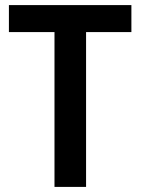

<svg xmlns="http://www.w3.org/2000/svg" viewBox="-20 -734 552 754"><path d="M318 0H194V-608H15V-714H496V-608H318Z"/></svg>

Font: Noto Sans Arabic UI SmCn SmBd
Style: Regular
Weight: 600
Width: 4
Designer: Monotype Design Team, Nadine Chahine and Nizar Qandah
Foundry: Monotype Imaging Inc.
Version: Version 2.010; ttfautohint (v1.8.4.7-5d5b)